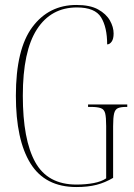

<svg xmlns="http://www.w3.org/2000/svg" viewBox="-20 -744 540 774"><path d="M288 10Q162 10 103 -85Q44 -180 44 -358Q44 -546 110.5 -635Q177 -724 288 -724Q343 -724 375.5 -706Q408 -688 423 -661.5Q438 -635 438 -609Q438 -587 430 -576Q422 -565 412 -565Q412 -634 387.5 -674Q363 -714 290 -714Q186 -714 129 -626Q72 -538 72 -358Q72 -181 122 -90.5Q172 0 288 0Q326 0 357.5 -6Q389 -12 408 -25V-236Q408 -271 404 -287Q400 -303 386.5 -308Q373 -313 346 -313H335V-323H493V-313H489Q467 -313 455.5 -308Q444 -303 440 -286.5Q436 -270 436 -235V-27Q404 -8 369.5 1Q335 10 288 10Z"/></svg>

Font: Noto Serif Display ExtraCondensed Thin
Style: Regular
Weight: 100
Width: 2
Designer: Monotype Design Team
Foundry: Monotype Imaging Inc.
Version: Version 2.009